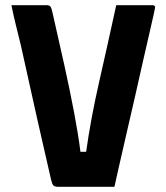

<svg xmlns="http://www.w3.org/2000/svg" viewBox="-20 -720 640 740"><path d="M160 -700Q170 -700 174.5 -694.5Q179 -689 184 -664Q206 -568 227.5 -471Q249 -374 265.5 -287Q282 -200 290 -135H312Q330 -263 361.5 -401.5Q393 -540 428 -700H569Q572 -700 575.5 -697.5Q579 -695 577 -687Q573 -666 561 -614.5Q549 -563 533.5 -494.5Q518 -426 501 -350.5Q484 -275 467.5 -205Q451 -135 439 -80.5Q427 -26 421 0H205Q191 0 186 -5Q181 -10 177 -27Q155 -121 125 -254.5Q95 -388 60 -547Q51 -584 41.5 -622Q32 -660 24 -700Z"/></svg>

Font: Recursive Mn Lnr St XBd
Style: Regular
Weight: 800
Monospace: yes
Version: Version 1.079;hotconv 1.0.112;makeotfexe 2.5.65598; ttfautoh